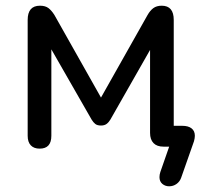

<svg xmlns="http://www.w3.org/2000/svg" viewBox="-20 -514 733 673"><path d="M573 139Q559 139 549 130.5Q539 122 539 107Q539 98 542 89L573 0H553Q530 0 518 -12.5Q506 -25 506 -48V-339L367 -95Q361 -85 353.5 -79.5Q346 -74 334 -74Q321 -74 314 -79.5Q307 -85 301 -95L160 -341V-38Q160 7 119 7Q99 7 88 -4.5Q77 -16 77 -38V-444Q77 -494 120 -494Q139 -494 150 -485.5Q161 -477 171 -461L334 -172L497 -461Q506 -477 517.5 -485.5Q529 -494 547 -494Q589 -494 589 -444V-73H619Q640 -73 651.5 -64Q663 -55 663 -38Q663 -30 660 -19L615 109Q610 123 598.5 131Q587 139 573 139Z"/></svg>

Font: SN Pro
Style: Regular
Weight: 400
Designer: Tobias Whetton
Foundry: Supernotes
Version: Version 1.003